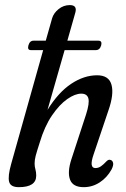

<svg xmlns="http://www.w3.org/2000/svg" viewBox="-20 -746 508 774"><path d="M94.5 -563Q100 -582 115 -582H164.5L190 -672Q196 -693 216 -709.2Q236 -725.5 261.5 -725.5Q292.5 -725.5 283.5 -694.5L251.5 -582H376.5Q392.5 -582 388 -563.5Q382.5 -544 366.5 -544H240.5L171.5 -303Q215 -373.5 266.8 -408Q318.5 -442.5 371.5 -442.5Q419 -442.5 429.5 -404.2Q440 -366 417 -300.5L357 -122.5Q338.5 -68.5 364.5 -68.5Q377 -68.5 387.2 -75.8Q397.5 -83 408.5 -95Q417 -104 424.5 -101.5Q433 -100 435.8 -90Q438.5 -80 429.5 -62.5Q411.5 -30 382 -10.8Q352.5 8.5 317.5 8.5Q274 8.5 262.5 -21.5Q251 -51.5 267.5 -103L327 -285Q341.5 -330.5 336.2 -349.5Q331 -368.5 307.5 -368.5Q282.5 -368.5 251 -346.5Q219.5 -324.5 189.5 -280.5Q159.5 -236.5 140 -171Q128 -134 123.8 -117.8Q119.5 -101.5 119.5 -86.5Q119.5 -74.5 122.8 -63.2Q126 -52 126 -38Q126 8.5 56 8.5Q22.5 8.5 16.8 -13.2Q11 -35 25 -85L154 -544H104.5Q89.5 -544 94.5 -563Z"/></svg>

Font: Fraunces 144pt SuperSoft
Style: Italic
Weight: 400
Italic angle: -16°
Version: Version 1.000;[b76b70a41]